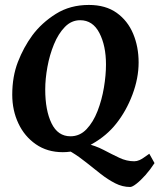

<svg xmlns="http://www.w3.org/2000/svg" viewBox="-20 -599 642 773"><path d="M538.1 -347.7Q538.1 -284.2 513.2 -218Q488.3 -151.9 447.8 -101.1Q409.7 -52.7 351.1 -19.5Q292.5 13.7 232.9 13.7Q170.4 13.7 124.5 -18.1Q78.6 -49.8 54 -102.3Q29.3 -154.8 29.3 -217.8Q29.3 -290.5 52 -349.4Q74.7 -408.2 110.4 -457Q147.9 -507.3 205.1 -543.2Q262.2 -579.1 337.9 -579.1Q405.3 -579.1 449.7 -547.4Q494.1 -515.6 516.1 -463.1Q538.1 -410.6 538.1 -347.7ZM602.1 57.6Q585.4 83.5 565.9 105.5Q546.4 127.4 529.5 140.6Q512.7 153.8 503.9 153.8Q473.1 153.8 443.8 138.9Q414.6 124 385.5 101.3Q356.4 78.6 327.4 55.2Q298.3 31.7 268.8 13.9Q239.3 -3.9 208.5 -8.8Q208.5 -8.8 223.9 -11Q239.3 -13.2 260.3 -16.1Q281.2 -19 299.6 -21Q317.9 -22.9 323.2 -22Q364.3 -12.7 397.2 4.6Q430.2 22 460 36.1Q489.7 50.3 520.5 50.3Q530.8 50.3 542 45.4Q553.2 40.5 581.1 20ZM406.7 -339.4Q406.7 -415 380.1 -466.3Q353.5 -517.6 302.7 -517.6Q267.6 -517.6 241.2 -490.5Q214.8 -463.4 197.3 -420.7Q179.7 -377.9 170.9 -329.6Q162.1 -281.2 162.1 -238.8Q162.1 -154.8 187.5 -102.5Q212.9 -50.3 263.7 -50.3Q301.3 -50.3 328.4 -78.9Q355.5 -107.4 372.8 -152.1Q390.1 -196.8 398.4 -246.6Q406.7 -296.4 406.7 -339.4Z"/></svg>

Font: Dai Banna SIL
Style: Bold Italic
Weight: 700
Italic angle: -11°
Designer: Victor Gaultney
Foundry: SIL International
Version: Version 4.000